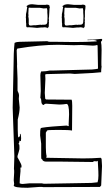

<svg xmlns="http://www.w3.org/2000/svg" viewBox="-20 -889 521 909"><path d="M216 -853Q214 -851 214 -842L212 -808Q211 -807 211 -799H212Q212 -798 211 -797L212 -795L211 -787L212 -781Q211 -780 211 -771V-762H209V-759Q207 -759 205 -757V-755Q204 -755 202 -758Q199 -758 193 -760L183 -759H175Q161 -757 155.5 -757Q150 -757 134 -759L118 -760Q108 -760 107 -759V-761Q104 -762 104 -765V-778Q103 -779 103 -793V-801L102 -809Q102 -810 103 -811V-822L106 -836Q106 -839 107 -844.5Q108 -850 109 -856H108Q105 -859 105 -860H106Q106 -862 114 -865V-866Q123 -869 132 -869L160 -866H196Q197 -867 203.5 -867Q210 -867 214 -863L215 -856ZM302 -869 330 -866H366Q367 -867 373.5 -867Q380 -867 384 -863L385 -856Q384 -855 384 -848L382 -836V-808Q381 -807 381 -799H382Q382 -798 381 -797L382 -795L381 -787L382 -781Q381 -780 381 -771V-762H379V-759Q377 -759 375 -757V-755Q374 -755 372 -758Q369 -758 363 -760L353 -759H345Q331 -757 325.5 -757Q320 -757 304 -759L288 -760Q278 -760 277 -759V-761Q274 -762 274 -765V-778Q273 -779 273 -793V-801L272 -809Q272 -810 273 -811V-822L276 -836Q276 -839 277 -844.5Q278 -850 279 -856H278Q275 -859 275 -860H276Q276 -862 284 -865V-866Q293 -869 302 -869ZM349 -772H360Q373 -772 374 -784L375 -805V-815L374 -829V-842Q373 -843 373 -846Q373 -849 372 -850L356 -849Q354 -849 351 -850L339 -852H301Q292 -852 291 -853L286 -852Q285 -851 285 -841L284 -822Q285 -821 285 -817L284 -812L286 -799V-780Q286 -779 285 -778H286Q287 -776 287 -773Q287 -768 296 -768L314 -770V-769L341 -772L349 -771ZM179 -772H190Q203 -772 204 -784L205 -805V-815L204 -829V-842Q203 -843 203 -846Q203 -849 202 -850L186 -849Q184 -849 181 -850L169 -852H131Q122 -852 121 -853L116 -852Q115 -851 115 -841L114 -822Q115 -821 115 -817L114 -812L116 -799V-780Q116 -779 115 -778H116Q117 -776 117 -773Q117 -768 126 -768L144 -770V-769L171 -772L179 -771ZM463 -103 459 -11 453 -4 184 -3Q183 -4 175 -4H166L110 0Q45 0 45 -11Q46 -12 46 -14.5Q46 -17 47 -18Q45 -32 45 -36L47 -72V-80Q47 -87 46 -88Q48 -130 48 -149L40 -379L44 -572Q44 -641 49 -686Q59 -691 73 -691Q180 -693 204 -694Q208 -691 219 -691H249L332 -690Q386 -690 436 -693L439 -695Q431 -700 420 -700L399 -699H394V-701Q429 -701 460 -705Q464 -704 464 -700.5Q464 -697 458 -691Q461 -679 461 -653L460 -597V-585Q460 -576 461 -574Q459 -560 459 -552V-547Q440 -544 334 -539Q327 -539 311 -541L196 -538L194 -534L195 -515L192 -449Q192 -440 194 -422L198 -418L319 -417Q322 -411 322 -388Q322 -365 321.5 -327.5Q321 -290 321 -271Q308 -274 255.5 -274Q203 -274 203 -271L197 -261V-192Q197 -162 201 -149L198 -144L202 -142L373 -139Q415 -139 457 -142L461 -137ZM178 -21 188 -19Q214 -19 413 -23L442 -26Q446 -39 446 -58Q446 -77 444.5 -98Q443 -119 443 -128Q440 -125 436 -125L428 -126Q423 -126 420 -122Q308 -124 259 -124H197Q187 -124 181 -131L182 -132L176 -137Q175 -139 175 -152V-209L170 -248Q170 -274 171.5 -277Q173 -280 173 -282Q173 -284 199 -287Q225 -290 257.5 -292Q290 -294 295 -294.5Q300 -295 300 -292H306Q305 -293 305 -300L307 -348Q307 -397 295 -397Q278 -394 261 -394L200 -398Q190 -398 188 -392Q178 -392 176 -405L175 -416Q175 -422 171 -425L173 -458L171 -533Q171 -543 175 -551H181Q198 -551 215 -555H229Q249 -555 416 -560Q439 -562 444 -564L442 -673L440 -676Q431 -673 420 -673L366 -676L330 -675L254 -677Q168 -677 62 -659L59 -652L61 -584Q60 -583 61.5 -556.5Q63 -530 63 -517V-461Q63 -458 66.5 -451.5Q70 -445 70 -436.5Q70 -428 69 -421L73 -380Q73 -359 64 -323V-276Q65 -262 65 -248Q66 -239 67 -239Q69 -240 70 -239Q71 -240 71.5 -242Q72 -244 74 -244H75L74 -251Q74 -254 77 -256Q80 -247 80 -234Q80 -221 77 -221Q74 -221 74 -222Q74 -223 72 -223L71 -221Q72 -221 72 -218.5Q72 -216 69.5 -211.5Q67 -207 67 -206L70 -207Q72 -203 72 -194V-183Q70 -173 63 -151V-147Q62 -147 62 -146Q62 -145 72 -127.5Q82 -110 82 -102.5Q82 -95 79.5 -95Q77 -95 76 -96Q77 -95 77 -87V-78Q73 -42 73 -21Q80 -18 87 -18L119 -21Z"/></svg>

Font: Londrina Sketch
Style: Regular
Weight: 400
Designer: Marcelo Magalhaes
Foundry: Marcelo Magalhaes
Version: Version 1.001 2011